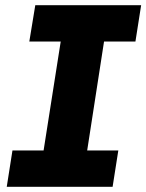

<svg xmlns="http://www.w3.org/2000/svg" viewBox="-20 -720 564 740"><path d="M6 0 28 -140H148L214 -560H93L116 -700H524L502 -560H381L316 -140H436L414 0Z"/></svg>

Font: MuseoModerno
Style: Bold Italic
Weight: 700
Italic angle: -9°
Designer: Pablo Cosgaya, Héctor Gatti, Marcela Romero, and the Authors of The MuseoModerno Project.
Foundry: Omnibus-Type Team
Version: Version 1.003